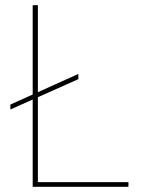

<svg xmlns="http://www.w3.org/2000/svg" viewBox="-20 -720 549 740"><path d="M20 -298V-317L282 -435V-415ZM106 0V-700H126V-18H475V0Z"/></svg>

Font: DM Sans 10pt Thin
Style: Regular
Weight: 250
Version: Version 4.004;gftools[0.9.30]